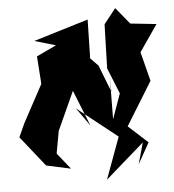

<svg xmlns="http://www.w3.org/2000/svg" viewBox="-55 -788 815 898"><g transform="rotate(-5 352.5 -339.0)"><path d="M565 0 620 -98 529 -181 654 -384 619 -521 705 -646 583 -659 519 -737 463 -666 457 -459 506 -338 464 -220 466 -423 467 -350 418 -476 382 -513 386 -695 129 -617 228 -588 135 -544 144 -414 49 -238 20 -174 133 -32 248 -7 187 -83 206 -188 292 -377 225 -524C269 -417 313 -308 356 -200L295 -286L483 -137L411 59L593 -100Z"/></g></svg>

Font: Asimov Silicon
Style: Regular
Weight: 400
Designer: Google
Version: Version 2.000980; 2014